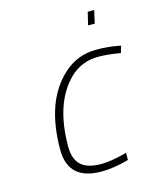

<svg xmlns="http://www.w3.org/2000/svg" viewBox="-105 -752 683 835"><g transform="rotate(-15 236.0 -334.5)"><path d="M363 -509Q411 -509 456 -501L472 -498L463 -467Q406 -477 363 -477Q288 -477 235 -426Q136 -329 136 -132Q136 -78 164.5 -50.5Q193 -23 257 -23Q294 -23 352 -37L372 -42V-10Q305 9 249 9Q99 9 99 -129Q99 -347 215 -452Q277 -509 363 -509ZM356 -620 370 -678H399L386 -620Z"/></g></svg>

Font: Titillium Web ExtraLight
Style: Italic
Weight: 275
Italic angle: -13°
Version: Version 1.002;PS 57.000;hotconv 1.0.70;makeotf.lib2.5.55311